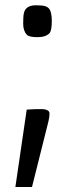

<svg xmlns="http://www.w3.org/2000/svg" viewBox="-20 -541 290 744"><path d="M125.5 -397Q92.3 -397 83.5 -406.7Q69.8 -421.9 69.8 -450Q69.8 -478 72.5 -489.7Q75.2 -501.5 82 -508.3Q93.8 -520.5 117.9 -520.5Q142.1 -520.5 152.6 -517.8Q163.1 -515.1 169.4 -508.3Q180.7 -496.1 180.7 -459.5Q180.7 -422.4 171.9 -412.6Q157.7 -397 125.5 -397ZM99.1 -117.2Q110.8 -118.2 121.1 -118.2H140.1Q154.8 -118.2 163.3 -114Q171.9 -109.9 171.9 -101.1Q171.9 -88.9 168 -71.8L104 183.6H39.6L83.5 -116.2Z"/></svg>

Font: Armata
Style: Regular
Weight: 400
Designer: Viktoriya Grabowska
Foundry: Viktoriya Grabowska
Version: Version 1.003